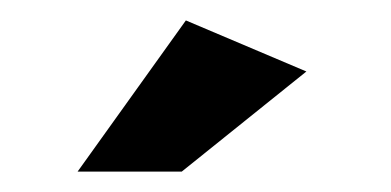

<svg xmlns="http://www.w3.org/2000/svg" viewBox="-20 -777 383 188"><path d="M162 -757 280 -707 158 -609H56Z"/></svg>

Font: Steamflix Grotesk
Style: Regular
Weight: 400
Designer: Julieta Ulanovsky
Foundry: Julieta Ulanovsky
Version: Version 4.000;PS 004.000;hotconv 1.0.88;makeotf.lib2.5.64775